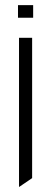

<svg xmlns="http://www.w3.org/2000/svg" viewBox="-20 -524 200 747"><path d="M54 203V-377H105V169L55 203ZM50 -455V-504H109V-455Z"/></svg>

Font: Foldit Light
Style: Regular
Weight: 300
Version: Version 1.003